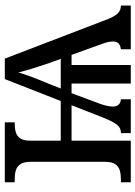

<svg xmlns="http://www.w3.org/2000/svg" viewBox="100 -676 576 817"><g transform="rotate(-90 388.5 -268.0)"><path d="M21 0V-42H33Q54 -42 70.5 -46.5Q87 -51 97.5 -65.5Q108 -80 108 -109V-426Q108 -456 97.5 -470.5Q87 -485 70.5 -489.5Q54 -494 33 -494H21V-536H276V-494H272Q251 -494 234.5 -489.5Q218 -485 208 -471Q198 -457 198 -427V-298H391L373 -252H198V0ZM230 0V-42H233Q253 -42 267 -60.5Q281 -79 297 -120L460 -536H547L715 -98Q726 -70 739 -56Q752 -42 773 -42V0H587V-42Q603 -44 611.5 -52Q620 -60 620 -76Q620 -86 617 -99Q614 -112 608 -127L563 -252H520V0H441V-252H400L356 -134Q350 -118 346.5 -103Q343 -88 343 -76Q343 -60 351.5 -51.5Q360 -43 374 -42V0ZM420 -298H546L529 -345Q520 -373 511.5 -398Q503 -423 497.5 -444Q492 -465 488 -478Q482 -456 469.5 -422.5Q457 -389 440 -349Z"/></g></svg>

Font: Noto Serif SemiCondensed
Style: Regular
Weight: 400
Width: 4
Designer: Monotype Design Team
Foundry: Monotype Imaging Inc.
Version: Version 2.013